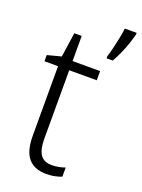

<svg xmlns="http://www.w3.org/2000/svg" viewBox="-146 -827 669 904"><g transform="rotate(20 188.5 -375.0)"><path d="M214 -38Q232 -38 249.5 -41.5Q267 -45 280 -50V-4Q265 2 246 6Q227 10 204 10Q144 10 113.5 -25.5Q83 -61 83 -139V-486H15V-517L84 -535L102 -658H139V-532H277V-486H139V-141Q139 -90 156.5 -64Q174 -38 214 -38ZM377 -752Q372 -731 362.5 -703Q353 -675 340.5 -647.5Q328 -620 316 -599H285V-610Q290 -624 297 -652.5Q304 -681 310 -711Q316 -741 318 -760H377Z"/></g></svg>

Font: Noto Sans Myanmar UI SemiCondensed Light
Style: Regular
Weight: 300
Width: 4
Designer: Monotype Design Team
Foundry: Monotype Imaging Inc.
Version: Version 2.103; ttfautohint (v1.8.4.7-5d5b)